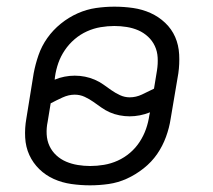

<svg xmlns="http://www.w3.org/2000/svg" viewBox="-20 -548 640 576"><path d="M250 8Q222 8 194 4Q166 0 141.5 -11Q117 -22 98 -40.5Q79 -59 68 -83Q57 -107 55.5 -135.5Q54 -164 59 -192L81 -328Q86 -355 95.5 -382.5Q105 -410 122 -434Q139 -458 162.5 -477Q186 -496 213 -508Q240 -520 268 -524Q296 -528 323 -528Q352 -528 379.5 -524Q407 -520 431.5 -509Q456 -498 475.5 -479.5Q495 -461 505.5 -437Q516 -413 517.5 -384.5Q519 -356 515 -328L492 -192Q488 -165 478 -137.5Q468 -110 451.5 -86Q435 -62 411 -43Q387 -24 360.5 -12Q334 0 306 4Q278 8 250 8ZM369 -256Q388 -256 406 -264.5Q424 -273 442 -282L451 -337Q454 -356 453 -375Q452 -394 444.5 -410Q437 -426 424 -438Q411 -450 395 -457Q379 -464 360.5 -467Q342 -470 323 -470Q303 -470 282 -466.5Q261 -463 241 -454Q221 -445 204 -430.5Q187 -416 174.5 -397.5Q162 -379 155 -359Q148 -339 145 -318L144 -309Q158 -315 173.5 -318Q189 -321 204 -321Q220 -321 235 -318Q250 -315 264 -309Q278 -303 290 -294.5Q302 -286 314 -277.5Q326 -269 340 -262.5Q354 -256 369 -256ZM250 -50Q250 -50 250.5 -50Q251 -50 251 -50Q271 -50 292 -53.5Q313 -57 333 -66Q353 -75 370 -89.5Q387 -104 399 -122.5Q411 -141 418 -161Q425 -181 428 -202L430 -211Q415 -205 399.5 -202Q384 -199 369 -199Q354 -199 338.5 -202Q323 -205 309.5 -211Q296 -217 284 -225.5Q272 -234 260 -242.5Q248 -251 234 -257.5Q220 -264 204 -264Q186 -264 167.5 -255.5Q149 -247 132 -238L123 -183Q119 -164 120 -145Q121 -126 128.5 -110Q136 -94 149 -82Q162 -70 178.5 -63Q195 -56 213.5 -53Q232 -50 250 -50Z"/></svg>

Font: Iosevka SS04 Lt Ex Obl
Style: Regular
Weight: 300
Width: 7
Italic angle: -9°
Monospace: yes
Designer: Belleve Invis
Foundry: Belleve Invis
Version: Version 19.0.0; ttfautohint (v1.8.4)